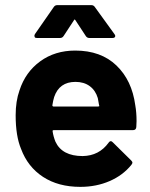

<svg xmlns="http://www.w3.org/2000/svg" viewBox="-20 -720 584 748"><path d="M507 -310Q512 -282 512 -248Q512 -237 511 -225Q510 -213 498 -213H189Q185 -213 185 -210Q185 -209 185 -208Q188 -188 196 -168Q222 -112 302 -112Q366 -113 403 -164Q407 -170 412 -170Q415 -170 419 -166L491 -95Q496 -90 496 -86Q496 -84 492 -78Q459 -37 407 -14.5Q355 8 293 8Q207 8 147.5 -31Q88 -70 62 -140Q41 -190 41 -271Q41 -326 56 -368Q79 -439 136.5 -481Q194 -523 273 -523Q373 -523 433.5 -465Q494 -407 507 -310ZM274 -401Q211 -401 191 -342Q187 -329 184 -310Q184 -305 189 -305H362Q367 -305 367 -308Q367 -309 366 -310Q361 -338 361 -338Q361 -338 361 -338Q352 -368 329.5 -384.5Q307 -401 274 -401ZM124 -572Q117 -572 115.5 -575Q114 -578 114 -580Q114 -583 116 -587L189 -692Q194 -700 203 -700H336Q345 -700 350 -692L426 -587Q429 -583 429 -580Q429 -572 418 -572H328Q319 -572 314 -580L274 -641Q272 -644 271 -644Q269 -644 268 -641L228 -580Q223 -572 214 -572Z"/></svg>

Font: LinhAnh
Style: Bold
Weight: 700
Designer: Jeremy Tribby
Foundry: Tribby Type
Version: Version 1.408